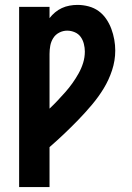

<svg xmlns="http://www.w3.org/2000/svg" viewBox="-20 -763 540 783"><path d="M58 0V-735H182V-689Q192 -702 204.5 -712.5Q217 -723 232 -730Q247 -737 263.5 -740Q280 -743 296 -743Q319 -743 341.5 -737Q364 -731 382 -718Q400 -705 413 -686Q426 -667 434 -645.5Q442 -624 446 -601.5Q450 -579 450 -557Q450 -516 437 -476.5Q424 -437 403 -402.5Q382 -368 355.5 -336.5Q329 -305 300.5 -275.5Q272 -246 242.5 -218Q213 -190 182 -163V0ZM182 -320Q199 -336 215 -353Q231 -370 246.5 -387.5Q262 -405 275.5 -424Q289 -443 300.5 -463.5Q312 -484 319 -506.5Q326 -529 326 -553Q326 -568 322 -584Q318 -600 309 -612.5Q300 -625 285 -631.5Q270 -638 254 -638Q237 -638 221.5 -630Q206 -622 197 -607.5Q188 -593 185 -576.5Q182 -560 182 -543Z"/></svg>

Font: Iosevka Extrabold
Style: Regular
Weight: 800
Monospace: yes
Designer: Belleve Invis
Foundry: Belleve Invis
Version: Version 32.5.0; ttfautohint (v1.8.4)